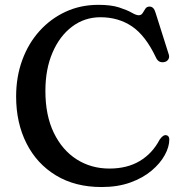

<svg xmlns="http://www.w3.org/2000/svg" viewBox="-20 -736 738 774"><path d="M662.5 -173.5Q662.5 -144 644.2 -110.8Q626 -77.5 591 -48Q556 -18.5 505.2 -0.2Q454.5 18 389.5 18Q283 18 205.8 -28.8Q128.5 -75.5 86.8 -158Q45 -240.5 45 -347Q45 -426.5 69.8 -494Q94.5 -561.5 139.5 -611.2Q184.5 -661 244.8 -688.8Q305 -716.5 376.5 -716.5Q428 -716.5 460.2 -706Q492.5 -695.5 510.8 -685Q529 -674.5 539 -674.5Q549.5 -674.5 555 -683.2Q560.5 -692 566 -700.8Q571.5 -709.5 583 -709.5Q600 -709.5 607 -685L660.5 -516Q664 -504.5 658 -495.8Q652 -487 640.5 -485.5Q618.5 -482 608.5 -504.5Q566.5 -593 511.8 -629.8Q457 -666.5 385 -666.5Q321 -666.5 270.8 -628.8Q220.5 -591 191.8 -524.2Q163 -457.5 163 -369.5Q163 -270.5 197 -200.5Q231 -130.5 289.2 -93.5Q347.5 -56.5 421 -56.5Q492.5 -56.5 543.2 -86.8Q594 -117 623.5 -173Q637.5 -193.5 650.5 -191Q662.5 -188.5 662.5 -173.5Z"/></svg>

Font: Fraunces 9pt S050
Style: Regular
Weight: 400
Version: Version 1.000; ttfautohint (v1.8.3)